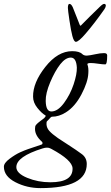

<svg xmlns="http://www.w3.org/2000/svg" viewBox="-123 -677 571 987"><path d="M296 -549Q336 -590 389 -641Q405 -657 412 -657Q421 -657 421 -648Q421 -641 414 -630Q362 -556 317 -504Q281 -462 267 -462Q257 -462 249 -492Q242 -518 234 -572Q226 -626 226 -636Q226 -657 234 -657Q243 -657 251 -640Q275 -580 287 -549Q290 -541 296 -549ZM91 66Q95 65 95.5 60Q96 55 93 52Q57 20 57 -14Q57 -21 58 -26.5Q59 -32 64 -37Q69 -42 71.5 -44.5Q74 -47 84 -54.5Q94 -62 98 -65Q105 -70 109.5 -76Q114 -82 110 -84Q91 -95 69 -122.5Q47 -150 47 -180Q46 -252 110 -333Q174 -414 248 -414Q285 -414 300 -399Q308 -391 323 -391Q339 -392 366 -398Q393 -404 412 -404Q428 -404 428 -392Q428 -346 418 -346Q404 -346 381 -349.5Q358 -353 344 -353Q326 -353 326 -347Q326 -346 327 -344Q333 -327 331 -300Q329 -255 295.5 -191.5Q262 -128 215 -99Q180 -77 144 -77Q139 -77 126 -61Q125 -59 121 -56Q117 -53 116.5 -49.5Q116 -46 116 -38Q117 -19 131 -3.5Q145 12 175 33Q179 36 225.5 66Q272 96 296 114Q323 133 323 166Q323 290 85 290Q15 290 -44 259.5Q-103 229 -103 180Q-103 161 -73.5 139Q-44 117 -19.5 106Q5 95 20 90Q51 80 91 66ZM241 -381Q214 -381 187 -347Q159 -311 135 -254Q111 -197 112 -158Q113 -104 141 -104Q174 -104 206 -147.5Q238 -191 255.5 -243.5Q273 -296 272 -330Q269 -381 241 -381ZM136 86Q121 78 96 86Q-39 128 -39 182Q-39 214 16.5 237Q72 260 136 260Q252 260 250 188Q248 146 142 89Q138 87 136 86Z"/></svg>

Font: EB Garamond 12
Style: Italic
Weight: 400
Italic angle: -17°
Version: Version 0.016; ttfautohint (v1.8.4)